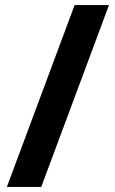

<svg xmlns="http://www.w3.org/2000/svg" viewBox="-20 -734 453 754"><path d="M408 -714 142 0H7L273 -714Z"/></svg>

Font: Noto Sans Sundanese
Style: Regular
Weight: 400
Designer: Monotype Design Team (Regular), Sérgio L. Martins (other weights)
Foundry: Monotype Imaging Inc.
Version: Version 2.003